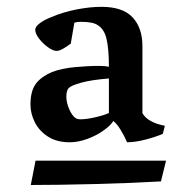

<svg xmlns="http://www.w3.org/2000/svg" viewBox="-20 -713 546 551"><path d="M67.4 -412.6Q67.4 -450.7 82 -471.4Q96.7 -492.2 129.4 -506.3Q155.8 -516.6 194.1 -520.3Q232.4 -523.9 265.6 -523.9Q272.5 -523.9 280.3 -523.2Q288.1 -522.5 292.5 -521.5Q292.5 -571.8 285.9 -600.6Q279.3 -629.4 260.7 -640.6Q247.6 -650.4 211.9 -650.4Q201.7 -650.4 193.4 -647.9L183.1 -587.9Q170.9 -578.6 160.4 -572.8Q149.9 -566.9 142.1 -566.9Q132.3 -566.9 117.7 -577.4Q103 -587.9 92 -602.3Q81.1 -616.7 81.1 -627.4Q81.1 -636.7 94.7 -646.7Q108.4 -656.7 126.5 -663.6Q160.2 -678.2 199.2 -685.8Q238.3 -693.4 271 -693.4Q332.5 -693.4 360.6 -663.1Q388.7 -632.8 388.7 -581.1V-388.2Q404.3 -361.3 453.1 -352.1L447.3 -329.1Q429.2 -320.8 398.7 -312.7Q368.2 -304.7 344.7 -304.7Q336.9 -322.8 326.2 -340.3Q315.4 -357.9 305.2 -365.7Q297.4 -353 277.3 -338.6Q257.3 -324.2 231 -314.5Q204.6 -304.7 180.2 -304.7Q142.6 -304.7 117.2 -321.3Q91.8 -337.9 79.6 -362.8Q67.4 -387.7 67.4 -412.6ZM210 -370.6Q228.5 -370.6 253.7 -376.5Q278.8 -382.3 292.5 -388.7V-487.8Q242.7 -483.9 213.4 -475.8Q184.1 -467.8 176.8 -460Q170.4 -452.6 170.4 -435.5Q170.4 -418 179.2 -398.4Q188 -378.9 199.2 -372.6Q205.1 -370.6 210 -370.6ZM82 -252H456.5L441.9 -192.4Q357.4 -187.5 251 -184.8Q144.5 -182.1 68.4 -182.1Z"/></svg>

Font: Vesper Libre Medium
Style: Regular
Weight: 500
Designer: Robert Keller & Kimya Gandhi
Foundry: Mota Italic
Version: Version 1.058